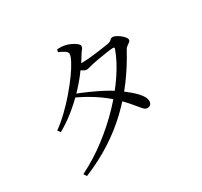

<svg xmlns="http://www.w3.org/2000/svg" viewBox="-166 -999 1332 1267"><g transform="rotate(-30 500.0 -365.5)"><path d="M354.5 -465.5Q399.7 -448.4 445.5 -427.9Q491.3 -407.5 533.7 -385.5Q576.2 -363.6 609.5 -340.8Q647.8 -314.9 682.2 -286.2Q716.7 -257.5 738.3 -229.9Q759.9 -202.4 760.4 -178.7Q760.8 -162.1 751.8 -152.6Q742.9 -143 727.1 -142.8Q715 -142.6 703.9 -152.5Q692.9 -162.4 677.9 -181.4Q662.9 -200.4 639.2 -227.6Q615.5 -254.8 578.1 -290.2Q528.5 -336.5 469.1 -374.9Q409.7 -413.3 341.1 -445.3ZM136.2 -312Q182.2 -345.3 228.6 -389.8Q275 -434.3 316.6 -483.1Q358.3 -531.9 390.9 -577.1Q423.4 -622.2 441.9 -657.7Q460.4 -693.3 460.4 -710.1Q460.4 -723.5 442.6 -735.3Q424.8 -747.1 398.7 -757.9L404.4 -776.8Q417.8 -777.1 432.7 -777Q447.5 -777 463.6 -773Q484.1 -769.1 504.9 -758.8Q525.7 -748.6 539.8 -737.2Q553.8 -725.8 553.8 -716.4Q553.8 -703.3 545 -693.4Q536.3 -683.6 524.6 -664.4Q492.8 -610.6 451.9 -557.7Q411 -504.8 362.9 -455.8Q314.7 -406.8 261.7 -364.8Q208.6 -322.7 152 -291.3ZM141.6 23.4Q248.1 -29.6 342.9 -102.4Q437.7 -175.1 515.8 -257.2Q593.9 -339.3 650.3 -423.7Q706.8 -508 734.8 -585.1Q742 -602.1 724.2 -600.5Q707.1 -599.7 675 -594.8Q642.9 -589.9 610.8 -584.6Q578.7 -579.3 561 -575.1Q545 -571.5 530.6 -567.1Q516.3 -562.7 505.6 -562.7Q494.2 -562.7 477.3 -573.8Q460.5 -585 443.2 -599.3L458.5 -623.1Q473.9 -620.3 485.1 -619Q496.3 -617.7 505.7 -617.7Q523.6 -617.7 553.7 -620.3Q583.9 -622.9 616.1 -627.1Q648.4 -631.4 674.2 -635.2Q700 -639 710 -640.6Q731.1 -644.7 739.9 -654.5Q748.7 -664.4 761.4 -664.4Q770.3 -664.4 784.7 -657.2Q799.1 -650.1 813 -639.3Q827 -628.5 836.6 -616.7Q846.2 -604.9 846.2 -594.8Q846.2 -585.5 836.9 -578.9Q827.7 -572.2 816.9 -564.6Q806 -557 799.8 -544.2Q747.1 -446.4 682.8 -359.8Q618.5 -273.1 539.9 -198.2Q461.3 -123.3 366.2 -62.3Q271.2 -1.2 156.1 46.1Z"/></g></svg>

Font: Noto Serif JP
Style: Regular
Weight: 200
Designer: Ryoko NISHIZUKA 西塚涼子 (kana & ideographs); Frank Grießhammer (Latin, Greek & Cyrillic); Wenlong ZHANG 张文龙 (bopomofo); San
Foundry: Adobe
Version: Version 2.001;hotconv 1.1.0;makeotfexe 2.6.0